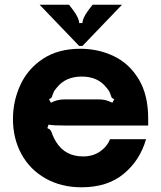

<svg xmlns="http://www.w3.org/2000/svg" viewBox="-20 -783 684 815"><path d="M35 -278Q35 -354 66.5 -422.5Q98 -491 162.5 -533.5Q227 -576 321 -576Q398 -576 463.5 -544.5Q529 -513 569 -446.5Q609 -380 609 -280V-250H265Q204 -250 186 -254L181 -239Q190 -236 194.5 -230Q199 -224 202 -213Q210 -193 218 -181Q256 -119 333 -119Q374 -119 404 -139.5Q434 -160 447 -192H600Q574 -102 505 -45Q436 12 326 12Q240 12 173.5 -25.5Q107 -63 71 -129Q35 -195 35 -278ZM196 -347Q224 -361 252 -361H400Q415 -361 427.5 -358Q440 -355 457 -347L465 -362Q457 -365 454.5 -368.5Q452 -372 450 -380Q449 -382 445.5 -391Q442 -400 431 -412Q395 -458 327 -458Q259 -458 222 -412Q211 -400 207.5 -391Q204 -382 203 -380Q201 -372 198.5 -368.5Q196 -365 188 -362ZM316 -588 148 -763H273L292 -738Q316 -705 316 -685H330Q330 -705 354 -738L373 -763H498L330 -588Z"/></svg>

Font: Open Sauce Sans ExtraBold
Style: Regular
Weight: 800
Designer: Alfredo Marco Pradil
Foundry: Creative Sauce Fz LLC
Version: Version 1.477